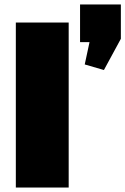

<svg xmlns="http://www.w3.org/2000/svg" viewBox="-20 -841 562 861"><path d="M288 -740V0H51V-740ZM522 -821V-667L446 -527L360 -552L405 -762L459 -652H339V-821Z"/></svg>

Font: Pathway Extreme SemiCondensed Black
Style: Regular
Weight: 900
Width: 4
Version: Version 1.001;gftools[0.9.26]